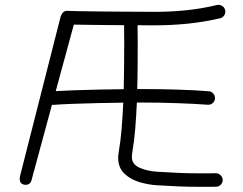

<svg xmlns="http://www.w3.org/2000/svg" viewBox="-20 -718 977 772"><path d="M885.3 -677.2Q887.7 -666.5 881.8 -656.7Q876 -647 864.7 -644.5Q802.2 -629.9 736.6 -623Q670.9 -616.2 602.5 -616.2Q595.7 -616.2 577.1 -616.2Q558.6 -616.2 533.2 -616.7Q533.2 -600.1 533.4 -582.5Q533.7 -564.9 533.7 -546.4Q533.7 -502.9 533.4 -455.3Q533.2 -407.7 531.7 -359.9Q542 -359.9 551.3 -359.9Q625 -359.9 694.8 -357.7Q764.6 -355.5 819.3 -351.1Q830.6 -350.1 837.9 -341.6Q845.2 -333 844.2 -321.8Q843.8 -310.5 835 -303.2Q826.2 -295.9 814.9 -296.9Q762.2 -300.8 693.1 -303.2Q624 -305.7 551.3 -305.7Q541.5 -305.7 530.3 -305.7Q527.8 -250.5 523.7 -199.5Q519.5 -148.4 512.2 -106.9Q510.3 -94.7 510.3 -85.9Q510.3 -57.6 541 -43.7Q571.8 -29.8 614.7 -27.3Q661.1 -24.4 700.9 -22.7Q740.7 -21 787.1 -21Q802.7 -21 817.4 -21Q832 -21 847.2 -21.5Q858.4 -21.5 866.7 -13.7Q875 -5.9 875.5 5.4Q875.5 16.6 867.7 24.7Q859.9 32.7 848.6 32.7Q833 33.2 817.9 33.2Q802.7 33.2 787.1 33.2Q739.7 33.2 699 31.5Q658.2 29.8 611.8 26.9Q576.7 24.9 540.5 14.2Q504.4 3.4 479.7 -20.3Q455.1 -43.9 455.1 -84.5Q455.1 -91.3 456.1 -97.9Q457 -104.5 458 -110.8Q464.8 -149.9 469 -200.2Q473.1 -250.5 475.6 -305.2Q426.8 -304.7 373.3 -303.5Q319.8 -302.2 272.7 -300.5Q225.6 -298.8 196.3 -296.4Q192.9 -295.9 189 -296.9L106.4 7.8Q103.5 18.6 94 22.9Q84.5 27.3 72.8 23.4Q63 19.5 60.5 10.3Q58.1 1 60.5 -9.8L222.7 -647Q225.1 -658.2 232.4 -666.7Q239.7 -675.3 251.5 -674.3Q261.7 -673.8 297.1 -673.1Q332.5 -672.4 379.9 -671.9Q427.2 -671.4 474.4 -671.1Q521.5 -670.9 556.9 -670.7Q592.3 -670.4 602.5 -670.4Q668.5 -670.4 731 -677Q793.5 -683.6 852.1 -697.8Q863.3 -700.2 873 -694.3Q882.8 -688.5 885.3 -677.2ZM276.9 -619.1 204.1 -351.6Q236.8 -353.5 283.2 -355.2Q329.6 -356.9 380.4 -357.9Q431.2 -358.9 477.5 -359.4Q478.5 -407.7 479 -455.3Q479.5 -502.9 479.5 -546.4Q479.5 -564.9 479.2 -582.8Q479 -600.6 479 -616.7Q441.4 -617.2 402.3 -617.4Q363.3 -617.7 330.1 -618.2Q296.9 -618.7 276.9 -619.1Z"/></svg>

Font: Mikhak Light
Style: Regular
Weight: 300
Designer: Amin Abedi
Version: Version 3.3